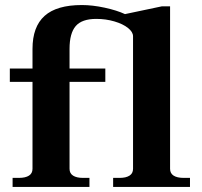

<svg xmlns="http://www.w3.org/2000/svg" viewBox="-20 -742 802 762"><path d="M30 -36H55Q81 -36 95 -45Q109 -54 109 -72V-417H19V-470H109V-548Q109 -636 157 -679Q205 -722 305 -722Q347 -722 395.5 -711.5Q444 -701 476 -686L623 -717H655V-72Q655 -54 669 -45Q683 -36 709 -36H734V0H429V-36H455Q480 -36 494 -45Q508 -54 508 -72V-598Q508 -615 488 -631Q468 -647 434 -657Q400 -667 362 -667Q305 -667 280.5 -638.5Q256 -610 256 -548V-470H398V-417H256V-72Q256 -54 270 -45Q284 -36 309 -36H335V0H30Z"/></svg>

Font: Taviraj DemiBold
Style: Regular
Weight: 600
Designer: Katatrad Team
Foundry: CadsonDemak
Version: Version 1.030